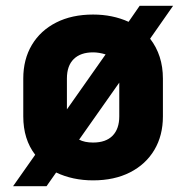

<svg xmlns="http://www.w3.org/2000/svg" viewBox="-20 -610 640 660"><path d="M575 -590 496 -477Q540 -420 540 -340V-210Q540 -144 510.5 -94.5Q481 -45 427 -17.5Q373 10 300 10Q230 10 173 -17L140 30H25L101 -78Q60 -131 60 -210V-340Q60 -406 89.5 -455.5Q119 -505 173 -532.5Q227 -560 300 -560Q367 -560 422 -535L460 -590ZM210 -234 343 -423Q320 -430 300 -430Q257 -430 233.5 -407Q210 -384 210 -340ZM390 -326 252 -130Q271 -120 300 -120Q344 -120 367 -143.5Q390 -167 390 -210Z"/></svg>

Font: JetBrains Mono Extra Bold
Style: Regular
Weight: 800
Monospace: yes
Designer: Philipp Nurullin, Konstantin Bulenkov
Foundry: JetBrains
Version: 2.002